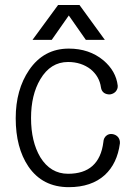

<svg xmlns="http://www.w3.org/2000/svg" viewBox="-20 -734 540 770"><path d="M255.9 -539.1Q155.3 -539.1 96.7 -453.1Q43 -374 43 -259.8Q43 -141.6 93.8 -66.4Q150.4 16.6 255.9 16.6Q346.7 16.6 400.4 -32.2Q450.2 -78.1 460.9 -159.2Q461.9 -173.8 453.1 -184.6Q444.3 -194.3 430.7 -196.3Q417 -198.2 407.2 -190.4Q395.5 -181.6 394.5 -164.1Q386.7 -100.6 350.6 -68.4Q315.4 -37.1 252.9 -37.1Q182.6 -37.1 141.6 -103.5Q104.5 -166 104.5 -260.7Q104.5 -353.5 141.6 -416Q182.6 -485.4 252.9 -485.4Q305.7 -485.4 343.8 -456.1Q378.9 -426.8 384.8 -383.8Q386.7 -369.1 397.5 -361.3Q408.2 -354.5 421.9 -355.5Q434.6 -357.4 443.4 -366.2Q453.1 -377 452.1 -390.6Q445.3 -449.2 394.5 -492.2Q337.9 -539.1 255.9 -539.1ZM187.5 -574.2 255.9 -671.9 324.2 -574.2H400.4L298.8 -713.9H212.9L110.4 -574.2Z"/></svg>

Font: GulimChe
Style: Regular
Weight: 400
Monospace: yes
Version: Version 2.21